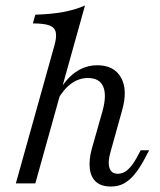

<svg xmlns="http://www.w3.org/2000/svg" viewBox="-20 -661 577 692"><path d="M37.1 0 175.8 -496Q184.7 -526.6 181 -544.4Q177.4 -562.1 158.1 -569.4Q138.7 -576.6 98.4 -576.6L107.3 -608.1Q163.7 -609.7 207.7 -617.7Q251.6 -625.8 286.3 -641.1L107.3 0ZM379.8 11.3Q345.2 11.3 326.2 -5.6Q307.3 -22.6 303.6 -53.2Q300 -83.9 310.5 -123.4L349.2 -259.7Q365.3 -317.7 352 -348.8Q338.7 -379.8 296.8 -379.8Q264.5 -379.8 236.7 -359.7Q208.9 -339.5 186.3 -299.2V-320.2Q213.7 -373.4 250.4 -399.6Q287.1 -425.8 330.6 -425.8Q391.1 -425.8 416.1 -381.5Q441.1 -337.1 420.2 -263.7L378.2 -112.9Q367.7 -76.6 374.6 -55.6Q381.5 -34.7 404.8 -34.7Q423.4 -34.7 439.5 -48.4Q455.6 -62.1 471 -89.5L487.1 -119.4H517.7L499.2 -84.7Q483.1 -54.8 465.3 -33.1Q447.6 -11.3 427 0Q406.5 11.3 379.8 11.3Z"/></svg>

Font: Playfair 12pt Light
Style: Italic
Weight: 300
Italic angle: -15.6°
Designer: Claus Eggers Sørensen
Foundry: Claus Eggers Sørensen
Version: Version 2.000;gftools[0.9.28]